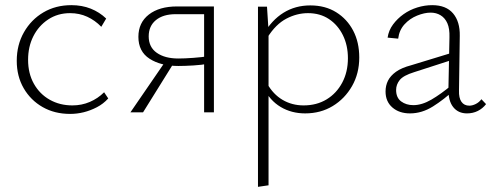

<svg xmlns="http://www.w3.org/2000/svg" viewBox="-20 -436 1909 745"><path d="M252 6Q192 6 145.5 -20.5Q99 -47 72 -93.5Q45 -140 45 -200Q45 -262 73 -311Q101 -360 148.5 -388Q196 -416 257 -416Q298 -416 332 -402.5Q366 -389 392 -364L373 -332Q349 -357 318.5 -371Q288 -385 252 -385Q204 -385 167 -360.5Q130 -336 109.5 -295.5Q89 -255 89 -204Q89 -151 111.5 -111Q134 -71 173 -49Q212 -27 261 -27Q297 -27 328.5 -40.5Q360 -54 384 -78L400 -54Q381 -33 356 -20Q331 -7 305 -0.5Q279 6 252 6Z M772 0V-381H662Q613 -381 585 -358Q557 -335 557 -295Q557 -253 588.5 -231Q620 -209 672 -209Q696 -209 730 -211.5Q764 -214 789 -218V-189Q764 -184 730 -182Q696 -180 672 -180Q604 -180 560.5 -208Q517 -236 517 -293Q517 -348 557.5 -379.5Q598 -411 667 -411H810V0ZM486 0 624 -201 652 -188 535 0Z M1164 4Q1111 4 1069 -21Q1027 -46 1003 -95L1017 -111Q1040 -70 1076.5 -48.5Q1113 -27 1158 -27Q1209 -27 1247.5 -50.5Q1286 -74 1308 -115.5Q1330 -157 1330 -210Q1330 -260 1310.5 -299.5Q1291 -339 1256.5 -362Q1222 -385 1175 -385Q1132 -385 1091 -363.5Q1050 -342 1018 -291L1001 -301Q1034 -358 1080 -386.5Q1126 -415 1184 -415Q1242 -415 1284.5 -388.5Q1327 -362 1350.5 -317Q1374 -272 1374 -213Q1374 -151 1346 -102Q1318 -53 1271 -24.5Q1224 4 1164 4ZM981 289V-410H1016L1022 -317V283Z M1792 4Q1758 4 1738.5 -20.5Q1719 -45 1720 -92L1724 -291Q1725 -325 1716 -345.5Q1707 -366 1690 -376.5Q1673 -387 1651 -387Q1627 -387 1598.5 -375.5Q1570 -364 1549.5 -341.5Q1529 -319 1525 -286L1484 -290Q1488 -318 1505 -341Q1522 -364 1546 -381Q1570 -398 1599 -407Q1628 -416 1657 -416Q1711 -416 1738 -384Q1765 -352 1764 -297L1761 -85Q1760 -56 1770.5 -41Q1781 -26 1801 -26Q1813 -26 1826 -32.5Q1839 -39 1848 -51L1866 -32Q1853 -15 1834 -5.5Q1815 4 1792 4ZM1571 4Q1529 4 1502.5 -19Q1476 -42 1476 -81Q1476 -104 1485.5 -123Q1495 -142 1516.5 -157.5Q1538 -173 1576 -183L1743 -234L1748 -208L1587 -156Q1545 -143 1531 -125.5Q1517 -108 1517 -87Q1517 -57 1536.5 -42.5Q1556 -28 1584 -28Q1617 -28 1654 -49.5Q1691 -71 1734 -107L1745 -89Q1703 -50 1660 -23Q1617 4 1571 4Z"/></svg>

Font: Ysabeau Office ExtraLight
Style: Regular
Weight: 250
Designer: Christian Thalmann (Catharsis Fonts)
Version: Version 2.001;gftools[0.9.30]; featfreeze: tnum,lnum,ss02